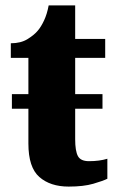

<svg xmlns="http://www.w3.org/2000/svg" viewBox="-20 -680 433 710"><path d="M234 10Q166 10 125.5 -25.5Q85 -61 85 -149V-278H24V-332H85V-466H20V-520Q57 -520 82 -535.5Q107 -551 120 -567Q132 -581 143 -604.5Q154 -628 160 -660H258V-536H369V-466H258V-332H359V-278H258V-165Q258 -122 268 -103Q278 -84 309 -84Q348 -84 377 -93V-19Q361 -11 325 -0.5Q289 10 234 10Z"/></svg>

Font: Noto Serif Condensed Black
Style: Regular
Weight: 900
Width: 3
Designer: Monotype Design Team
Foundry: Monotype Imaging Inc.
Version: Version 2.015; ttfautohint (v1.8.4.7-5d5b)